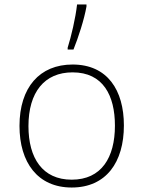

<svg xmlns="http://www.w3.org/2000/svg" viewBox="-20 -827 640 857"><path d="M282 -614V-606H308C329 -658 356 -740 366 -798V-807H324C317 -745 298 -665 282 -614ZM300 10C454 10 533 -103 533 -267C533 -424 460 -539 304 -539C157 -539 67 -437 67 -265C67 -102 148 10 300 10ZM300 -25C170 -25 107 -121 107 -264C107 -415 178 -504 304 -504C440 -504 493 -401 493 -266C493 -124 433 -25 300 -25Z"/></svg>

Font: Noto Sans Mono ExtraLight
Style: Regular
Weight: 200
Designer: Monotype Design Team
Foundry: Monotype Imaging Inc.
Version: Version 2.014